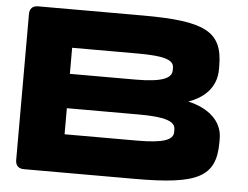

<svg xmlns="http://www.w3.org/2000/svg" viewBox="-52 -815 1139 881"><g transform="rotate(5 517.0 -375.0)"><path d="M88.9 0H600.6C889.6 0 971.7 -41 971.7 -201.2V-216.8C971.7 -302.2 902.8 -354.5 813 -375C881.8 -398.4 940.4 -448.7 940.4 -533.2V-548.8C940.4 -709 858.4 -750 569.3 -750H88.9C63.5 -750 49.8 -736.3 49.8 -710.9V-39.1C49.8 -13.7 63.5 0 88.9 0ZM593.8 -175.8H260.7V-295.9H593.8C717.8 -295.9 760.7 -277.8 760.7 -241.7V-230C760.7 -193.8 717.8 -175.8 593.8 -175.8ZM562.5 -454.1H260.7V-574.2H562.5C686.5 -574.2 729.5 -559.1 729.5 -522.9V-511.2C729.5 -475.1 686.5 -454.1 562.5 -454.1Z"/></g></svg>

Font: Gyrotrope Black
Style: Regular
Weight: 900
Designer: David Moles
Version: Version 1.003;Glyphs 3.3.1 (3343)